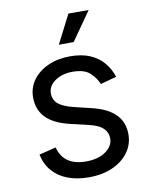

<svg xmlns="http://www.w3.org/2000/svg" viewBox="-85 -811 692 885"><g transform="rotate(-10 261.0 -368.0)"><path d="M462.9 -422.9 387.7 -402.3Q377 -430.2 350.8 -455.3Q324.7 -480.5 269.5 -480.5Q219.7 -480.5 186.5 -457.3Q153.3 -434.1 153.3 -399.4Q153.3 -368.2 176 -349.6Q198.7 -331.1 247.1 -319.3L328.1 -299.8Q400.9 -282.2 436.8 -245.6Q472.7 -209 472.7 -152.3Q472.7 -105.5 445.8 -68.4Q418.9 -31.2 371.1 -9.8Q323.2 11.7 259.8 11.7Q204.1 11.7 161.1 -4.6Q118.2 -21 90.3 -52.7Q62.5 -84.5 52.7 -130.9L131.8 -150.4Q143.1 -106.4 175 -84.5Q207 -62.5 258.8 -62.5Q316.9 -62.5 351.8 -87.6Q386.7 -112.8 386.7 -147.5Q386.7 -176.3 366.7 -195.6Q346.7 -214.8 305.7 -224.6L214.8 -246.1Q139.6 -264.2 104.5 -301.3Q69.3 -338.4 69.3 -394.5Q69.3 -440.9 95.5 -476.6Q121.6 -512.2 167 -532.5Q212.4 -552.7 269.5 -552.7Q323.7 -552.7 362.1 -536.4Q400.4 -520 425.3 -491Q450.2 -461.9 462.9 -422.9ZM228.5 -614.3 296.9 -748H391.6L297.9 -614.3Z"/></g></svg>

Font: Inter
Style: Regular
Weight: 400
Designer: Rasmus Andersson
Foundry: rsms
Version: Version 4.000;git-8c9346024